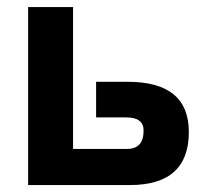

<svg xmlns="http://www.w3.org/2000/svg" viewBox="-20 -533 593 553"><path d="M190.4 -512.7V-104H345.7Q393.6 -104 393.6 -157.2Q393.6 -194.8 343.8 -194.8H256.8V-297.4H348.1Q523.9 -297.4 523.9 -152.8Q523.9 0 354 0H61V-512.7Z"/></svg>

Font: Voltera
Style: Bold
Weight: 700
Designer: Bernd Montag
Version: Version 1.301